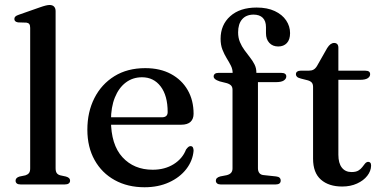

<svg xmlns="http://www.w3.org/2000/svg" viewBox="-20 -758 1574 789"><path d="M208.5 -712.5V-66.5Q208.5 -53.5 213.2 -46.8Q218 -40 228 -37.5L251 -32.5Q259.5 -30 263.8 -26Q268 -22 268 -15.5Q268 -8.5 262.5 -4.2Q257 0 246 0H65Q54 0 49 -4.2Q44 -8.5 44 -15.5Q44 -21.5 48 -25.8Q52 -30 60 -32.5L84.5 -37.5Q94 -40.5 99 -46.8Q104 -53 104 -66V-643.5Q104 -654.5 100.2 -659.2Q96.5 -664 88.5 -665L54 -666Q46 -667.5 42.5 -671Q39 -674.5 39 -680Q39 -686 43 -690Q47 -694 57.5 -697.5L143 -727.5Q158.5 -733 167.8 -735.2Q177 -737.5 183.5 -737.5Q196 -737.5 202.2 -730.8Q208.5 -724 208.5 -712.5Z M775.5 -290.5Q775.5 -269 762.8 -257.2Q750 -245.5 725 -245.5H406V-276H645Q669 -276 669 -297.5Q669 -365 640.2 -402.8Q611.5 -440.5 563.5 -440.5Q525.5 -440.5 496.8 -418.8Q468 -397 452 -357.2Q436 -317.5 436 -263.5Q436 -163.5 483.2 -112Q530.5 -60.5 607.5 -60.5Q657 -60.5 693.5 -83.2Q730 -106 744.5 -143.5Q750.5 -151.5 754.5 -154.5Q758.5 -157.5 763 -157.5Q770 -157.5 772.8 -152Q775.5 -146.5 775.5 -138.5Q772 -97.5 745.5 -63.2Q719 -29 674.8 -8.8Q630.5 11.5 574 11.5Q504.5 11.5 451.5 -17.8Q398.5 -47 368.8 -100.2Q339 -153.5 339 -225Q339 -298 368 -355Q397 -412 450.2 -445Q503.5 -478 577 -478Q638 -478 682.5 -454Q727 -430 751.2 -388Q775.5 -346 775.5 -290.5Z M1040 -66.5Q1040 -54.5 1045.8 -47Q1051.5 -39.5 1063 -38.5L1114.5 -33Q1124.5 -32 1129 -27.5Q1133.5 -23 1133.5 -16Q1133.5 0 1112.5 0H887Q877.5 0 872.2 -4.2Q867 -8.5 867 -15.5Q867 -22 871.5 -26.2Q876 -30.5 885 -33L911 -38Q923.5 -41 929.5 -47.8Q935.5 -54.5 935.5 -66V-389Q935.5 -399 930.8 -405.2Q926 -411.5 913 -416L883 -423.5Q868.5 -428.5 863.2 -433.2Q858 -438 858 -444Q858 -450.5 863 -454.5Q868 -458.5 877.5 -458.5H959L936 -441.5V-458Q936 -474 928.5 -488.8Q921 -503.5 911.2 -519.2Q901.5 -535 894 -554.2Q886.5 -573.5 886.5 -598.5Q886.5 -656 926.2 -691.5Q966 -727 1034.5 -727Q1078.5 -727 1109.2 -712.5Q1140 -698 1156 -674Q1172 -650 1172 -622Q1172 -595 1158.8 -581Q1145.5 -567 1123.5 -567Q1100.5 -567 1086.8 -581.8Q1073 -596.5 1073 -621.5V-646.5Q1073 -671.5 1059.8 -684.8Q1046.5 -698 1021.5 -698Q991 -697.5 974.8 -678.5Q958.5 -659.5 958.5 -625Q958.5 -603 966 -585Q973.5 -567 984.8 -551.8Q996 -536.5 1007.2 -522.2Q1018.5 -508 1026 -493Q1033.5 -478 1033.5 -460.5V-440.5L1020 -458.5H1136Q1146 -458.5 1151.2 -454.8Q1156.5 -451 1156.5 -444Q1156.5 -434 1146.2 -427.2Q1136 -420.5 1114.5 -420.5H1040Z M1244.5 -428 1217 -435Q1205 -438 1200.5 -442.5Q1196 -447 1196 -452.5Q1196 -460 1201.2 -463.8Q1206.5 -467.5 1215 -467.5H1248Q1260.5 -467.5 1268.2 -471.8Q1276 -476 1282.5 -486.5L1324.5 -560.5Q1331.5 -571.5 1338.5 -576.5Q1345.5 -581.5 1353 -581.5Q1361.5 -581.5 1366 -576.5Q1370.5 -571.5 1370.5 -562V-122Q1370.5 -87.5 1384.8 -69.2Q1399 -51 1424.5 -51Q1442.5 -51 1452.5 -57Q1462.5 -63 1468.5 -71Q1474.5 -79 1479.8 -85.5Q1485 -92 1492.5 -93Q1498.5 -93 1501.8 -89.2Q1505 -85.5 1505 -77Q1504.5 -55 1489.2 -35.5Q1474 -16 1447.2 -3.8Q1420.5 8.5 1386 8.5Q1331 8.5 1298.8 -19.8Q1266.5 -48 1266.5 -106V-400.5Q1266.5 -412 1261.5 -418.2Q1256.5 -424.5 1244.5 -428ZM1324.5 -430V-467.5H1481Q1491 -467.5 1496 -464Q1501 -460.5 1501 -453Q1501 -443 1491 -436.5Q1481 -430 1459.5 -430Z"/></svg>

Font: Fraunces 24pt
Style: Regular
Weight: 400
Version: Version 1.000;[b76b70a41]